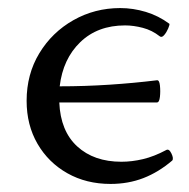

<svg xmlns="http://www.w3.org/2000/svg" viewBox="-20 -445 469 476"><path d="M254 11Q194 11 147 -15.5Q100 -42 73 -88.5Q46 -135 46 -195Q46 -261 77.5 -313Q109 -365 162 -395Q215 -425 278 -425Q310 -425 341.5 -415.5Q373 -406 400 -386Q401 -384 397 -374.5Q393 -365 387 -358Q381 -351 376 -355Q357 -370 334 -376Q311 -382 290 -382Q222 -382 179 -340.5Q136 -299 128 -231Q190 -231 251 -235Q312 -239 369 -246Q375 -247 376.5 -233Q378 -219 376.5 -205Q375 -191 369 -191H127Q130 -120 171.5 -82Q213 -44 281 -44Q307 -44 334.5 -50.5Q362 -57 392 -73Q399 -77 405 -64.5Q411 -52 407 -47Q373 -18 335.5 -3.5Q298 11 254 11Z"/></svg>

Font: Junicode SmExp
Style: Regular
Weight: 400
Width: 6
Designer: Peter S. Baker
Version: Version 2.205; ttfautohint (v1.8.4)